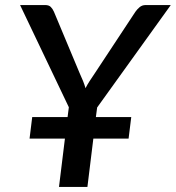

<svg xmlns="http://www.w3.org/2000/svg" viewBox="-20 -740 696 760"><path d="M359.5 -276.5H499.5L489 -191.5H349.5L326 0H213.5L237 -191.5H97L107.5 -276.5H247.5L252.5 -315.5L59.5 -720H159Q173.5 -720 181 -712.5Q188.5 -705 193.5 -693.5L295 -451Q303 -433.5 308.8 -419.2Q314.5 -405 318.5 -391Q325.5 -405 334.8 -419.2Q344 -433.5 356 -451L516 -693.5Q522.5 -703 532.5 -711.5Q542.5 -720 556.5 -720H656L364.5 -314.5Z"/></svg>

Font: Lato SemiBold
Style: Italic
Weight: 600
Italic angle: -7°
Designer: Lukasz Dziedzic with Adam Twardoch and Botio Nikoltchev
Foundry: tyPoland Lukasz Dziedzic
Version: Version 2.015; 2015-08-06; http://www.latofonts.com/